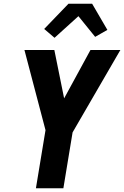

<svg xmlns="http://www.w3.org/2000/svg" viewBox="-20 -1001 660 1021"><path d="M171 0 222 -309 110 -735H269L321 -478L461 -735H620L366 -297L317 0ZM270 -800 215 -847 344 -981H470L551 -842L486 -805L397 -915Z"/></svg>

Font: Iosevka Aile Heavy
Style: Italic
Weight: 900
Italic angle: -9°
Designer: Belleve Invis
Foundry: Belleve Invis
Version: Version 31.1.0; ttfautohint (v1.8.4)